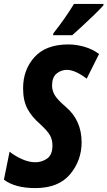

<svg xmlns="http://www.w3.org/2000/svg" viewBox="-40 -951 549 981"><path d="M329 -771Q344 -784 376.5 -814Q409 -844 441 -875Q473 -906 488 -923L489 -931H338Q295 -860 233 -781L231 -771ZM377 -224Q377 -337 295 -406Q254 -441 240 -464.5Q226 -488 226 -514Q226 -555 248.5 -574.5Q271 -594 302 -594Q344 -594 403 -549L466 -675Q433 -700 391 -712Q349 -724 310 -724Q195 -724 136.5 -659.5Q78 -595 78 -500Q78 -438 99.5 -396.5Q121 -355 166 -316Q204 -281 216 -258.5Q228 -236 228 -208Q228 -160 201 -141Q174 -122 141 -122Q107 -122 71 -138.5Q35 -155 9 -176L-20 -33Q37 10 140 10Q259 10 318 -60.5Q377 -131 377 -224Z"/></svg>

Font: Noto Sans UI Condensed ExtraBold
Style: Italic
Weight: 800
Width: 3
Designer: Monotype Design Team
Foundry: Monotype Imaging Inc.
Version: 1.001